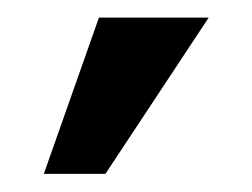

<svg xmlns="http://www.w3.org/2000/svg" viewBox="-20 -805 284 216"><path d="M29.3 -609.4 91.3 -785.2H214.8L98.6 -609.4Z"/></svg>

Font: Monda SemiBold
Style: Regular
Weight: 600
Designer: Vernon Adams
Foundry: Vernon Adams
Version: Version 2.200